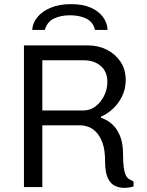

<svg xmlns="http://www.w3.org/2000/svg" viewBox="-20 -906 713 930"><path d="M581 4Q559 4 537.5 -5.5Q516 -15 502.5 -43Q489 -71 489 -125Q489 -180 476.5 -214Q464 -248 445 -267Q426 -286 405.5 -292.5Q385 -299 368 -299H185V0H96V-686H407Q456 -686 497 -665.5Q538 -645 563.5 -607.5Q589 -570 589 -518Q589 -477 572.5 -442Q556 -407 529 -381Q502 -355 469 -341V-336Q475 -334 492 -326Q509 -318 528.5 -299Q548 -280 562 -246Q576 -212 576 -158Q576 -118 579.5 -94Q583 -70 589.5 -57Q596 -44 606 -38Q616 -32 627 -27V-3Q621 -1 608.5 1.5Q596 4 581 4ZM185 -371H385Q417 -371 443 -391Q469 -411 484.5 -442.5Q500 -474 500 -509Q500 -559 468 -586.5Q436 -614 386 -614H185ZM136 -761Q138 -795 161.5 -823.5Q185 -852 226.5 -869Q268 -886 324 -886Q381 -886 419.5 -869Q458 -852 479 -823.5Q500 -795 501 -761H440Q431 -800 398 -816Q365 -832 319 -832Q274 -832 241 -816Q208 -800 197 -761Z"/></svg>

Font: Chivo Medium Light
Style: Regular
Weight: 300
Version: Version 2.002